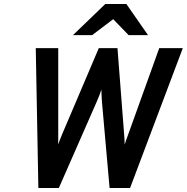

<svg xmlns="http://www.w3.org/2000/svg" viewBox="-20 -941 935 961"><path d="M172 0 159 -700H271.5V-269Q271.5 -256 271.5 -243.2Q271.5 -230.5 271 -218Q275.5 -230.5 280.2 -242.2Q285 -254 291 -269L474.5 -700H568L601.5 -266.5Q602.5 -255.5 603.2 -241.5Q604 -227.5 604 -217.5Q607.5 -228 611.5 -240.2Q615.5 -252.5 620.5 -265L777 -700H895L631 0H528.5L490.5 -429Q490 -437.5 489.2 -448.5Q488.5 -459.5 488.2 -471.2Q488 -483 487.5 -493Q485 -483.5 479 -467.8Q473 -452 465.5 -435L274.5 0ZM345 -765 507 -921H612.5L721 -765H624L546.5 -845L441 -765Z"/></svg>

Font: Overpass SemiBold
Style: Italic
Weight: 600
Italic angle: -10°
Designer: Delve Withrington, Dave Bailey, Thomas Jockin
Foundry: Delve Fonts LLC
Version: Version 4.000